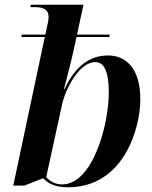

<svg xmlns="http://www.w3.org/2000/svg" viewBox="-20 -780 640 810"><path d="M267 10C502 10 572 -238 572 -361C572 -492 511 -546 436 -546C350 -546 292 -490 253 -405H250C263 -456 280 -519 288 -557L303 -624H441L443 -634H305L332 -760H110L108 -750H125C160 -750 185 -742 185 -708C185 -695 181 -678 175 -651L171 -634H72L70 -624H169L36 3H83L162 -28C185 -5 213 10 267 10ZM242 -2C213 -2 189 -16 175 -33L242 -340C256 -403 313 -518 382 -518C418 -518 439 -481 439 -390C439 -253 371 -2 242 -2Z"/></svg>

Font: Noto Serif Display SemiBold
Style: Italic
Weight: 600
Italic angle: -12°
Designer: Monotype Design Team
Foundry: Monotype Imaging Inc.
Version: Version 2.009